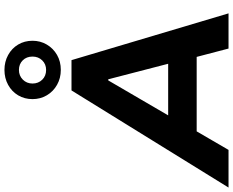

<svg xmlns="http://www.w3.org/2000/svg" viewBox="-151 -934 1046 862"><g transform="rotate(-90 372.0 -503.0)"><path d="M-39 0 397 -705H533L743 0H585L535 -191L586 -143H174L240 -189L130 0ZM442 -540 267 -240 247 -271H555L525 -239L447 -540ZM489 -753Q452 -753 422 -770Q392 -787 375 -816Q358 -845 358 -880Q358 -916 375 -944.5Q392 -973 422 -989.5Q452 -1006 489 -1006Q526 -1006 556 -989.5Q586 -973 603 -944.5Q620 -916 620 -880Q620 -845 603 -816Q586 -787 556.5 -770Q527 -753 489 -753ZM489 -819Q515 -819 532 -836.5Q549 -854 549 -880Q549 -907 532 -924Q515 -941 489 -941Q463 -941 445.5 -923.5Q428 -906 428 -880Q428 -854 445 -836.5Q462 -819 489 -819Z"/></g></svg>

Font: Nunito Sans 9pt ExtraBold
Style: Italic
Weight: 800
Italic angle: -9°
Version: Version 3.101;gftools[0.9.27]